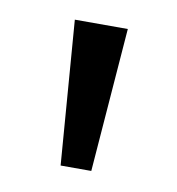

<svg xmlns="http://www.w3.org/2000/svg" viewBox="-44 -755 313 339"><g transform="rotate(10 112.5 -585.0)"><path d="M160 -714 140 -456H85L65 -714Z"/></g></svg>

Font: hexuguzrati05
Style: Book
Weight: 400
Designer: Jelle Bosma - Monotype Design Team, Universal Thirst
Foundry: Monotype Imaging Inc.
Version: Version 2.106